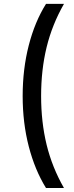

<svg xmlns="http://www.w3.org/2000/svg" viewBox="-20 -762 377 976"><path d="M95.2 -273.9Q95.2 -411.1 126.2 -531.5Q157.2 -651.9 213.9 -742.2H305.2Q245.1 -637.2 217 -522.2Q189 -407.2 189 -273.9Q189 -141.1 217 -26.1Q245.1 88.9 305.2 193.8H213.9Q157.2 102.1 126.2 -17.6Q95.2 -137.2 95.2 -273.9Z"/></svg>

Font: Montserrat Medium
Style: Regular
Weight: 500
Designer: Julieta Ulanovsky
Foundry: Julieta Ulanovsky
Version: Version 7.200